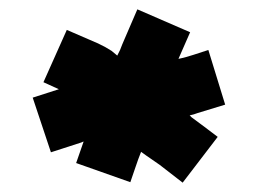

<svg xmlns="http://www.w3.org/2000/svg" viewBox="-20 -556 551 411"><path d="M89 -230 154 -251C156.7 -252.3 158.3 -253 159 -253L143 -207L259 -166C266.8 -187.6 273.5 -210.1 282 -231C295.6 -220.8 308.8 -212.5 322 -203L371 -165L446 -263C427.3 -277 409 -291.3 390 -305L386 -309C392.8 -310.4 397.4 -311.9 403 -314L462 -332L426 -449C404.8 -442.5 384.2 -434.4 362 -430L387 -487L274 -536L246 -471C243.3 -465 240.3 -457.7 237 -449L231 -437L219 -447C211 -452.3 201.3 -457.7 190 -463L123 -492L73 -380L106 -365L50 -347Z"/></svg>

Font: Tape
Style: Regular
Weight: 500
Foundry: Cannot Into Space Fonts
Version: Version 0.97